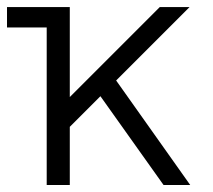

<svg xmlns="http://www.w3.org/2000/svg" viewBox="-20 -528 608 548"><path d="M179.2 -166V0H113.3V-449.7H0V-507.8H179.2V-251L436 -507.8H521L311.5 -298.3L522.9 0H446.8L266.6 -253.4Z"/></svg>

Font: Giphurs Light
Style: Regular
Weight: 300
Version: Version 0.920; ttfautohint (v1.8.4.7-5d5b)